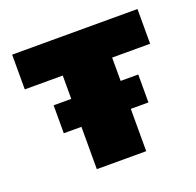

<svg xmlns="http://www.w3.org/2000/svg" viewBox="-92 -569 679 665"><g transform="rotate(-20 248.0 -236.5)"><path d="M157 0V-473H339V0ZM17 -345V-473H479V-345ZM92 -156V-259H404V-156Z"/></g></svg>

Font: Ysabeau SC Black
Style: Regular
Weight: 900
Designer: Christian Thalmann (Catharsis Fonts)
Version: Version 2.001;gftools[0.9.30]; featfreeze: smcp